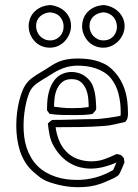

<svg xmlns="http://www.w3.org/2000/svg" viewBox="-20 -721 555 772"><path d="M397 -700.7Q413.1 -699.2 428.2 -692.6Q443.4 -686 455.1 -675Q466.8 -664.1 473.9 -648.9Q481 -633.8 481 -615.2Q481 -598.6 474.1 -583Q467.3 -567.4 455.6 -555.4Q443.8 -543.5 428.5 -536.4Q413.1 -529.3 395.5 -529.3Q376 -529.3 360.1 -536.6Q344.2 -543.9 333.3 -556.2Q322.3 -568.4 316.2 -584Q310.1 -599.6 310.1 -616.2Q310.1 -630.4 314.9 -644.5Q319.8 -658.7 330.1 -670.4Q340.3 -682.1 355.7 -690.2Q371.1 -698.2 392.1 -700.2ZM395.5 -671.4Q384.3 -670.4 374.3 -666.5Q364.3 -662.6 356.4 -655.5Q348.6 -648.4 344.2 -638.4Q339.8 -628.4 339.8 -615.7Q339.8 -605 344 -594.5Q348.1 -584 355.5 -576.2Q362.8 -568.4 373 -563.5Q383.3 -558.6 396 -558.6Q409.2 -558.6 419.4 -563.2Q429.7 -567.9 436.5 -575.7Q443.4 -583.5 446.8 -593.3Q450.2 -603 450.2 -613.3Q450.2 -623.5 446.8 -633.5Q443.4 -643.6 436.8 -651.6Q430.2 -659.7 419.9 -665Q409.7 -670.4 395.5 -671.4ZM182.1 -700.7Q197.8 -699.2 212.6 -693.1Q227.5 -687 239.3 -676.5Q251 -666 258.3 -650.9Q265.6 -635.7 265.6 -616.7Q265.6 -600.1 259 -584.2Q252.4 -568.4 241.2 -556.2Q230 -543.9 214.4 -536.6Q198.7 -529.3 180.7 -529.3Q161.1 -529.3 145.3 -536.6Q129.4 -543.9 118.4 -556.2Q107.4 -568.4 101.3 -584Q95.2 -599.6 95.2 -616.2Q95.2 -630.4 100.1 -644.5Q105 -658.7 115.2 -670.4Q125.5 -682.1 140.9 -690.2Q156.2 -698.2 177.2 -700.2ZM180.7 -671.4Q169.4 -670.4 159.4 -666.5Q149.4 -662.6 141.6 -655.5Q133.8 -648.4 129.4 -638.4Q125 -628.4 125 -615.7Q125 -605 129.2 -594.5Q133.3 -584 140.6 -576.2Q147.9 -568.4 158.2 -563.5Q168.5 -558.6 181.2 -558.6Q194.3 -558.6 204.6 -563.5Q214.8 -568.4 221.9 -576.2Q229 -584 232.4 -594Q235.8 -604 235.8 -614.7Q235.8 -635.3 222.4 -652.1Q209 -668.9 180.7 -671.4ZM336.4 -298.3Q336.4 -308.6 334.7 -326.2Q333 -343.8 326.4 -360.8Q319.8 -377.9 306.2 -390.4Q292.5 -402.8 268.1 -402.8Q244.6 -402.8 230.7 -391.4Q216.8 -379.9 209.2 -363Q201.7 -346.2 199.5 -326.9Q197.3 -307.6 197.3 -292Q209 -290 228.5 -288.1Q248 -286.1 271 -286.1Q291.5 -286.1 305.4 -287.1Q319.3 -288.1 336.4 -290.5ZM352.1 -262.7Q334.5 -259.8 316.4 -259Q298.3 -258.3 280.3 -258.3Q254.9 -258.3 229.7 -258.8Q204.6 -259.3 179.2 -263.2L168.9 -277.8Q168.9 -293.5 169.9 -309.1Q170.9 -324.7 173.8 -339.8Q176.8 -355 182.4 -369.4Q188 -383.8 197.3 -396.5Q210.4 -414.6 229 -423.1Q247.6 -431.6 267.6 -431.6Q288.6 -431.6 306.9 -423.3Q325.2 -415 338.9 -398.9Q348.6 -388.2 353.8 -374.3Q358.9 -360.4 361.6 -345.9Q364.3 -331.5 365.2 -317.6Q366.2 -303.7 366.7 -292Q366.7 -288.1 366.5 -282.2Q366.2 -276.4 365.7 -276.4Q365.7 -280.3 366.2 -282.2V-279.3ZM480.5 -67.9Q475.1 -55.7 470.2 -43.5Q465.3 -31.2 459 -20Q456.5 -15.6 446.5 -9.8Q436.5 -3.9 424.3 1.5Q412.1 6.8 400.9 11.5Q389.6 16.1 385.3 17.6Q363.3 25.4 341.1 28.6Q318.8 31.7 295.4 31.7Q263.7 31.7 232.7 25.9Q201.7 20 171.4 8.8Q153.8 2 139.9 -8.8Q126 -19.5 111.8 -32.2Q93.8 -48.3 81.1 -69.1Q68.4 -89.8 60.5 -113.5Q52.7 -137.2 49.1 -163.3Q45.4 -189.5 45.4 -215.8Q45.4 -243.7 48.8 -270Q52.2 -296.4 58.1 -319.3Q63.5 -339.4 71.3 -358.6Q79.1 -377.9 93.3 -393.6Q98.6 -399.9 108.2 -407Q117.7 -414.1 127.9 -420.7Q138.2 -427.2 147.7 -432.6Q157.2 -438 162.1 -441.4Q173.3 -448.2 184.3 -455.6Q195.3 -462.9 207.5 -468.8Q226.6 -478 247.3 -481.9Q268.1 -485.8 290 -485.8Q308.6 -485.8 327.4 -484.1Q346.2 -482.4 364.3 -477.5Q382.3 -472.7 398.9 -464.6Q415.5 -456.5 428.7 -443.8Q448.2 -425.8 460.9 -405Q473.6 -384.3 481.2 -361.6Q488.8 -338.9 491.7 -314.5Q494.6 -290 494.6 -264.6Q494.6 -255.9 492.9 -247.6Q491.2 -239.3 483.9 -231Q462.4 -226.1 440.7 -220.9Q418.9 -215.8 397 -214.4Q348.6 -210.9 300.3 -210.2Q252 -209.5 203.6 -209.5Q207 -183.1 216.8 -158Q226.6 -132.8 245.1 -112.8Q265.6 -91.3 292.2 -81.8Q318.8 -72.3 346.7 -72.3Q375 -72.3 399.2 -80.8Q423.3 -89.4 448.7 -101.6Q454.1 -100.6 457.8 -100.1Q461.4 -99.6 464.6 -98.1Q467.8 -96.7 470.7 -93.8Q473.6 -90.8 478 -85.4ZM444.8 -65.9Q425.3 -57.1 397.7 -50Q370.1 -43 343.3 -43Q324.2 -43 303.7 -47.9Q283.2 -52.7 263.9 -63.5Q244.6 -74.2 227.1 -91.8Q209.5 -109.4 195.3 -134.8Q183.6 -156.2 179.2 -178.7Q174.8 -201.2 172.4 -224.6Q176.3 -228.5 180.4 -231.7Q184.6 -234.9 189 -238.8Q233.9 -238.8 278.6 -240.5Q323.2 -242.2 368.2 -242.2Q371.1 -242.2 383.1 -243.4Q395 -244.6 410.4 -246.6Q425.8 -248.5 440.9 -251Q456.1 -253.4 464.8 -255.9Q465.3 -262.2 465.3 -264.4Q465.3 -266.6 465.3 -273.4Q465.3 -308.6 456.5 -343.8Q447.8 -378.9 426.3 -405.8Q414.6 -420.4 398.7 -430.2Q382.8 -439.9 365.2 -446Q347.7 -452.1 328.9 -454.6Q310.1 -457 292.5 -457Q276.9 -457 262.9 -454.6Q249 -452.1 235.4 -447.3Q221.7 -442.4 208 -435.1Q194.3 -427.7 178.7 -417.5Q172.9 -413.6 164.3 -408.7Q155.8 -403.8 146.7 -397.9Q137.7 -392.1 128.9 -386Q120.1 -379.9 114.3 -373.5Q102.5 -361.3 96.2 -344.2Q89.8 -327.1 85.9 -311Q74.7 -263.7 74.7 -214.8Q74.7 -192.9 77.4 -170.9Q80.1 -148.9 86.7 -128.4Q93.3 -107.9 104 -89.1Q114.7 -70.3 130.4 -54.2Q146 -38.6 164.8 -27.8Q183.6 -17.1 204.1 -10.3Q224.6 -3.4 246.6 -0.5Q268.6 2.4 290 2.4Q367.2 2.4 435.1 -37.6Q437.5 -43 439 -46.4Q440.4 -49.8 441.9 -53.2Q443.4 -56.6 444.8 -60.1Q446.3 -63.5 448.7 -68.8Z"/></svg>

Font: XB Kayhan Pook
Style: Regular
Weight: 700
Designer: Behnam
Foundry: Irmug
Version: Version 7.300 2009